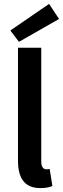

<svg xmlns="http://www.w3.org/2000/svg" viewBox="-20 -950 322 982"><path d="M186 12C214 12 234 8 248 1L234 -86C226 -84 222 -84 216 -84C204 -84 191 -94 191 -123V-706H72V-129C72 -42 103 12 186 12ZM77 -736 282 -853 231 -930 33 -794Z"/></svg>

Font: Source Sans Pro Semibold
Style: Regular
Weight: 600
Designer: Paul D. Hunt
Foundry: Adobe Systems Incorporated
Version: Version 3.006;hotconv 1.0.111;makeotfexe 2.5.65597